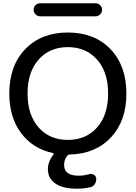

<svg xmlns="http://www.w3.org/2000/svg" viewBox="-20 -940 834 1180"><path d="M226.6 -919.9H567.4Q584 -919.9 595.7 -908.2Q607.4 -896.5 607.4 -880.4Q607.4 -864.3 595.7 -852.1Q584 -839.8 567.4 -839.8H226.6Q210 -839.8 198.2 -852.1Q186.5 -864.3 186.5 -880.4Q186.5 -896.5 198.2 -908.2Q210 -919.9 226.6 -919.9ZM576.7 -573.7Q508.8 -650.4 397 -650.4Q285.2 -650.4 217.3 -573.7Q149.4 -497.1 149.4 -365.2Q149.4 -233.4 217.3 -156.7Q285.2 -80.1 397 -80.1Q508.8 -80.1 576.7 -156.7Q644.5 -233.4 644.5 -365.2Q644.5 -497.1 576.7 -573.7ZM305.7 1Q180.7 -26.4 108.9 -123Q37.1 -219.7 37.1 -365.2Q37.1 -536.1 135.3 -638.2Q233.4 -740.2 397 -740.2Q560.5 -740.2 658.7 -638.2Q756.8 -536.1 756.8 -365.2Q756.8 -197.3 662.1 -95.7Q567.4 5.9 408.2 9.8Q399.4 9.8 393.6 16.6Q374 41 374 73.2Q374 140.6 465.8 139.6Q496.1 139.6 526.4 130.9Q541 126 555.2 133.3Q569.3 140.6 571.3 156.2Q573.2 173.8 563.5 189.9Q553.7 206.1 537.1 210Q498 219.7 454.1 219.7Q366.2 219.7 320.3 188Q274.4 156.2 274.4 99.6Q274.4 53.7 308.6 8.8Q312.5 2.9 305.7 1Z"/></svg>

Font: Rounded Mgen+ 2p medium
Style: Regular
Weight: 500
Designer: [Source Han Sans]
Ryoko NISHIZUKA  (kana & ideographs); Paul D. Hunt (Latin, Greek & Cyrillic); Wenlong ZHANG  (bopomofo
Version: Version 1.059.20150602